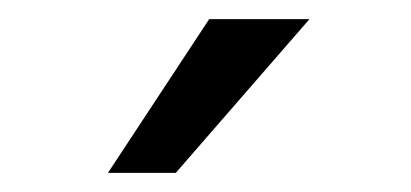

<svg xmlns="http://www.w3.org/2000/svg" viewBox="-20 -782 430 201"><path d="M93 -601 199 -762H304L164 -601Z"/></svg>

Font: Syne
Style: Regular
Weight: 400
Designer: Lucas Descroix
Foundry: Bonjour Monde
Version: Version 2.200